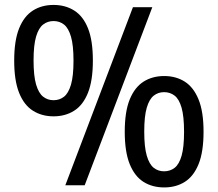

<svg xmlns="http://www.w3.org/2000/svg" viewBox="-20 -770 905 798"><path d="M251.5 0 532.5 -740H613L332 0ZM202.5 -286.5Q154 -286.5 117 -309.8Q80 -333 59.5 -384Q39 -435 39 -518Q39 -601.5 59.5 -652.2Q80 -703 116.8 -726.2Q153.5 -749.5 202.5 -749.5Q251.5 -749.5 288.5 -726.2Q325.5 -703 345.8 -652.2Q366 -601.5 366 -518Q366 -435 345.5 -384Q325 -333 288.2 -309.8Q251.5 -286.5 202.5 -286.5ZM202.5 -353.5Q227.5 -353.5 246 -368Q264.5 -382.5 275 -418.2Q285.5 -454 285.5 -517.5Q285.5 -582 275 -617.8Q264.5 -653.5 246 -668Q227.5 -682.5 202.5 -682.5Q178 -682.5 159.2 -668Q140.5 -653.5 130 -618Q119.5 -582.5 119.5 -519Q119.5 -454.5 130 -418.8Q140.5 -383 159.2 -368.2Q178 -353.5 202.5 -353.5ZM662.5 9Q613 9 576.2 -14.2Q539.5 -37.5 519 -88.2Q498.5 -139 498.5 -222.5Q498.5 -306 519.2 -356.8Q540 -407.5 576.8 -430.8Q613.5 -454 662.5 -454Q711 -454 747.8 -430.8Q784.5 -407.5 805.2 -356.8Q826 -306 826 -222.5Q826 -139 805.5 -88.2Q785 -37.5 748.2 -14.2Q711.5 9 662.5 9ZM662 -58Q687 -58 705.8 -72.5Q724.5 -87 734.8 -122.8Q745 -158.5 745 -222Q745 -286 734.8 -322Q724.5 -358 705.8 -372.5Q687 -387 662 -387Q637.5 -387 619 -372.5Q600.5 -358 590 -322.5Q579.5 -287 579.5 -223Q579.5 -159 590 -123Q600.5 -87 619 -72.5Q637.5 -58 662 -58Z"/></svg>

Font: Encode Sans SC Condensed Medium
Style: Regular
Weight: 500
Width: 3
Designer: Multiple Designers
Foundry: Impallari Type
Version: Version 3.002